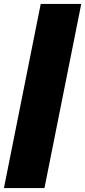

<svg xmlns="http://www.w3.org/2000/svg" viewBox="-56 -762 433 976"><path d="M-36 194 151 -742H357L170 194Z"/></svg>

Font: Montserrat Black
Style: Italic
Weight: 900
Italic angle: -11.3°
Designer: Julieta Ulanovsky
Foundry: Julieta Ulanovsky
Version: Version 9.000; ttfautohint (v1.8.4.7-5d5b)